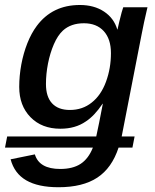

<svg xmlns="http://www.w3.org/2000/svg" viewBox="-40 -558 634 785"><path d="M444.8 45.4Q417.5 128.9 357.9 168.2Q298.3 207.5 199.2 207.5Q115.7 207.5 67.1 179.2Q18.6 150.9 3.4 93.3L102.5 73.2Q120.6 132.8 206.1 132.8Q257.8 132.8 289.8 111.8Q321.8 90.8 339.8 45.4H-19.5L-10.7 0H353.5Q358.9 -24.9 365.7 -58.3Q372.6 -91.8 380.4 -133.8H379.4Q345.7 -84 311 -61.5Q289.1 -46.4 263.4 -39.1Q237.8 -31.7 206.5 -31.7Q130.9 -31.7 84.7 -78.9Q38.6 -126 38.6 -202.6Q38.6 -248 47.1 -294.2Q55.7 -340.3 71.8 -381.1Q87.9 -421.9 110.4 -452.1Q142.1 -494.6 186 -516.1Q230 -537.6 286.6 -537.6Q344.7 -537.6 385.3 -510.7Q425.8 -483.9 439.5 -437.5H440.4Q442.9 -449.2 447.8 -469.7Q452.6 -490.2 457.5 -507.8Q462.4 -525.4 463.9 -528.3H563L559.6 -513.7Q554.2 -491.2 549.1 -467.3Q543.9 -443.4 539.1 -418L457.5 0H510.3L501.5 45.4ZM147.9 -214.4Q147.9 -162.1 173.1 -135.3Q198.2 -108.4 245.6 -108.4Q297.4 -108.4 335 -138.7Q373 -168.5 393.3 -223.6Q413.6 -278.8 413.6 -340.8Q413.6 -398.4 384.3 -430.7Q355 -462.9 303.2 -462.9Q250 -462.9 217.3 -433.1Q195.8 -413.1 180.2 -377Q164.6 -340.8 156.2 -298.1Q147.9 -255.4 147.9 -214.4Z"/></svg>

Font: Arimo Medium
Style: Italic
Weight: 500
Italic angle: -12°
Designer: Steve Matteson
Foundry: Monotype Imaging Inc.
Version: Version 1.33